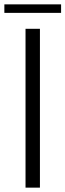

<svg xmlns="http://www.w3.org/2000/svg" viewBox="-41 -860 300 880"><path d="M76 -728H142V0H76ZM-21 -801V-840H239V-801Z"/></svg>

Font: Murecho Light
Style: Regular
Weight: 300
Designer: Neil Summerour
Foundry: Positype
Version: Version 1.010; ttfautohint (v1.8.3)